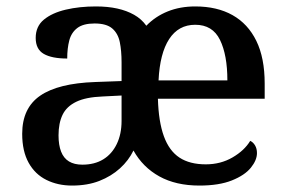

<svg xmlns="http://www.w3.org/2000/svg" viewBox="-20 -567 890 597"><path d="M204 10Q160 10 124.5 -7.5Q89 -25 69 -61Q49 -97 49 -151Q49 -231 105 -269.5Q161 -308 276 -312L358 -315V-373Q358 -409 352.5 -436Q347 -463 329 -478.5Q311 -494 274 -494Q239 -494 220.5 -480Q202 -466 195.5 -441.5Q189 -417 189 -385Q141 -385 116 -399.5Q91 -414 91 -449Q91 -485 116.5 -506Q142 -527 184.5 -537Q227 -547 278 -547Q315 -547 344.5 -540.5Q374 -534 397 -521Q420 -508 435 -487Q463 -516 501.5 -531.5Q540 -547 587 -547Q655 -547 703 -520Q751 -493 777 -440Q803 -387 803 -307V-260H471Q473 -189 489.5 -143.5Q506 -98 538 -77Q570 -56 620 -56Q666 -56 703 -77.5Q740 -99 758 -129Q767 -125 773 -115Q779 -105 779 -91Q779 -69 760 -45.5Q741 -22 701 -6Q661 10 600 10Q527 10 475.5 -18.5Q424 -47 395 -99Q380 -68 353 -43.5Q326 -19 289 -4.5Q252 10 204 10ZM236 -55Q274 -55 301 -71.5Q328 -88 343 -119Q358 -150 358 -191V-270L299 -267Q247 -265 217 -250.5Q187 -236 174.5 -210Q162 -184 162 -146Q162 -116 170 -95.5Q178 -75 194.5 -65Q211 -55 236 -55ZM687 -317Q687 -396 664 -443Q641 -490 587 -490Q535 -490 506 -445.5Q477 -401 473 -317Z"/></svg>

Font: Noto Serif Thai Medium
Style: Regular
Weight: 500
Version: Version 2.001